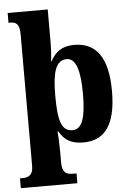

<svg xmlns="http://www.w3.org/2000/svg" viewBox="-64 -807 744 1093"><g transform="rotate(-5 308.0 -260.0)"><path d="M10 240H333V184H312C276 184 251 173 251 116V58C251 16 249 -37 246 -63H251C278 -14 317 12 388 12C509 12 575 -72 575 -265C575 -460 507 -546 383 -546C311 -546 274 -514 247 -464H244C248 -486 251 -540 251 -575V-760H22V-704H30C63 -704 85 -695 85 -633V118C85 173 59 184 23 184H10ZM332 -63C268 -63 251 -127 251 -266C251 -393 268 -469 334 -469C387 -469 409 -395 409 -264C409 -128 387 -63 332 -63Z"/></g></svg>

Font: Noto Serif Georgian SemiCondensed ExtraBold
Style: Regular
Weight: 800
Width: 4
Designer: Monotype Design Team, Akaki Razmadze
Foundry: Google LLC
Version: Version 2.003